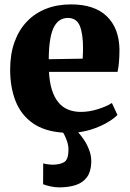

<svg xmlns="http://www.w3.org/2000/svg" viewBox="-20 -578 576 851"><path d="M241.5 252.5Q224.5 252.5 204.5 248.2Q184.5 244 171 238.5L171.5 146Q181.5 149 193.5 150.5Q205.5 152 211.5 152Q245.5 152 264.5 140.5Q283.5 129 283.5 85Q283.5 65.5 276 44.8Q268.5 24 260 10Q177 4.5 125 -32.2Q73 -69 49 -130Q25 -191 25 -269.5Q25 -338 44.2 -391.5Q63.5 -445 99 -482.2Q134.5 -519.5 184 -539Q233.5 -558.5 294.5 -558.5Q398.5 -558.5 453 -506.2Q507.5 -454 509.5 -360Q509.5 -326 507.2 -301.2Q505 -276.5 501 -259.5H197Q199.5 -214 209.8 -180.8Q220 -147.5 237.8 -125.5Q255.5 -103.5 280.8 -92.8Q306 -82 339 -82Q376 -82 415 -94.5Q454 -107 476 -121.5L500.5 -68.5Q488 -55 461.8 -38.8Q435.5 -22.5 400.5 -9.5Q365.5 3.5 326.5 8.5Q338.5 21.5 352.5 42.2Q366.5 63 376 88.8Q385.5 114.5 384.5 143Q383 183.5 365.2 207.5Q347.5 231.5 316.2 242Q285 252.5 241.5 252.5ZM196 -315.5 346.5 -318Q347 -330 347.5 -341.8Q348 -353.5 348 -365.5Q348 -428 333.8 -463.2Q319.5 -498.5 280.5 -498.5Q263 -498.5 248 -490.2Q233 -482 221.2 -462Q209.5 -442 203 -406.2Q196.5 -370.5 196 -315.5Z"/></svg>

Font: Merriweather 48pt Black
Style: Regular
Weight: 900
Version: Version 2.100